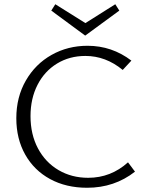

<svg xmlns="http://www.w3.org/2000/svg" viewBox="-20 -880 698 906"><path d="M382 -712 222 -830 241 -860 383 -771 524 -860 543 -830ZM617 -70Q520 6 391 6Q292 6 216.5 -35Q141 -76 99 -150.5Q57 -225 57 -322Q57 -422 102 -500Q147 -578 223.5 -621Q300 -664 393 -664Q508 -664 600 -594L559 -550Q479 -616 383 -616Q308 -616 249 -580Q190 -544 157 -479.5Q124 -415 124 -332Q124 -246 159 -180Q194 -114 256 -77.5Q318 -41 396 -41Q503 -41 584 -114Z"/></svg>

Font: Ysabeau Infant Semilight
Style: Regular
Weight: 300
Designer: Christian Thalmann (Catharsis Fonts)
Version: Version 0.003